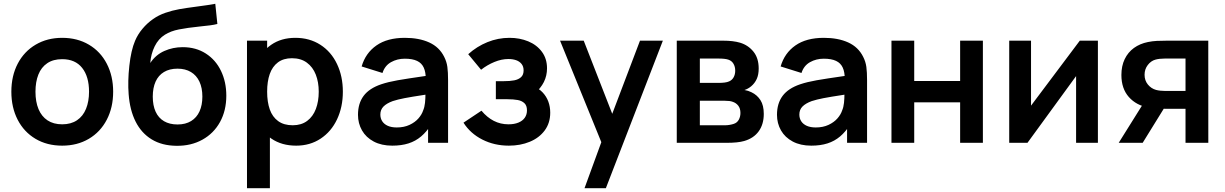

<svg xmlns="http://www.w3.org/2000/svg" viewBox="-20 -755 6478 1015"><path d="M308.7 15Q228.5 15 167.6 -21.2Q106.7 -57.4 73.3 -122.2Q40 -186.9 40 -270.2Q40 -353.9 73.8 -418.6Q107.7 -483.2 168.8 -519.1Q230 -555 308.7 -555Q388.9 -555 450 -518.8Q511.2 -482.7 544.7 -417.8Q578.2 -353 578.2 -270.2Q578.2 -186.7 544.4 -122Q510.7 -57.2 449.5 -21.1Q388.3 15 308.7 15ZM308.7 -97.8Q355.2 -97.8 387.1 -119.3Q419 -140.8 434.8 -179.8Q450.7 -218.8 450.7 -270.2Q450.7 -350.2 414.2 -396.2Q377.7 -442.2 308.7 -442.2Q261.2 -442.2 229.8 -420.8Q198.2 -399.5 182.9 -360.9Q167.5 -322.2 167.5 -270.2Q167.5 -217 183.6 -178.2Q199.8 -139.5 231.2 -118.7Q262.8 -97.8 308.7 -97.8Z M912.8 15.8Q836.3 15 782 -18.1Q727.6 -51.2 697 -112Q666.3 -172.8 660.1 -257.2Q654.7 -324.5 663.7 -407Q672.7 -489.5 694.1 -539.5Q708.5 -573.5 733.4 -603.1Q758.2 -632.7 788.8 -654Q818.1 -674.8 854.4 -687.3Q890.7 -699.8 926.5 -706.2Q962.4 -712.7 1019 -720Q1086.8 -728.8 1118.1 -735L1129.1 -628.3Q1111.8 -623.8 1090.3 -621Q1068.8 -618.2 1036.5 -615Q969.5 -608.1 925.9 -599.4Q882.2 -590.8 852.1 -571.7Q817.5 -550.3 797.7 -510Q777.9 -469.7 774.4 -422Q803.3 -465.4 848.7 -485.5Q894 -505.7 945.8 -505.7Q1015.8 -505.7 1068.1 -472Q1120.4 -438.4 1148.4 -380Q1176.4 -321.5 1176.4 -249.3Q1176.4 -170.4 1143.1 -110Q1109.8 -49.6 1049.9 -16.5Q990 16.7 912.8 15.8ZM918.6 -97Q961.1 -97 990.5 -115.2Q1019.9 -133.3 1034.8 -166.3Q1049.8 -199.3 1049.8 -244.5Q1049.8 -290.2 1034.3 -323.5Q1018.8 -356.7 989.3 -374.3Q959.8 -392 918.4 -392Q876.2 -392 846.8 -374.3Q817.5 -356.7 802.5 -323.5Q787.6 -290.2 787.6 -244.5Q787.6 -197.5 802.7 -164.5Q817.8 -131.5 847.2 -114.2Q876.6 -97 918.6 -97Z M1545.8 15Q1469.2 15 1415.2 -21.9Q1361.1 -58.8 1333.5 -123.3Q1306 -187.8 1306 -270.2Q1306 -352.3 1333.2 -416.8Q1360.3 -481.2 1413.5 -518.1Q1466.6 -555 1541.3 -555Q1616.4 -555 1673.5 -518.4Q1730.6 -481.8 1761.5 -416.8Q1792.5 -351.9 1792.5 -270.2Q1792.5 -189.4 1761.9 -124.4Q1731.3 -59.4 1675.2 -22.2Q1619.1 15 1545.8 15ZM1285.7 240V-540H1392.2V-160.8H1406.8V240ZM1527.5 -92.8Q1573.1 -92.8 1604 -116Q1634.8 -139.2 1649.9 -179.2Q1665 -219.2 1665 -270.2Q1665 -320.7 1649.4 -360.6Q1633.8 -400.6 1602.1 -423.9Q1570.4 -447.2 1523.3 -447.2Q1478.5 -447.2 1449.2 -425.2Q1419.9 -403.2 1406 -363.7Q1392.2 -324.2 1392.2 -270.2Q1392.2 -215.9 1406.2 -176.3Q1420.3 -136.7 1450.5 -114.8Q1480.6 -92.8 1527.5 -92.8Z M2053.7 15Q1996.9 15 1955.9 -6.7Q1914.9 -28.4 1893.7 -65.6Q1872.5 -102.8 1872.5 -148Q1872.5 -208.2 1902.2 -248.1Q1932 -288.1 1995.3 -309.5Q2032.2 -321.9 2082.3 -330.7Q2132.4 -339.4 2224.8 -352.7Q2237.1 -354.6 2249.7 -356.2Q2262.2 -357.9 2274.2 -359.8L2230.8 -335.7Q2231.1 -373.6 2220.1 -397.6Q2209.2 -421.6 2184.7 -433.1Q2160.2 -444.7 2119.8 -444.7Q2079.8 -444.7 2047 -426.3Q2014.3 -407.9 2002 -369.2L1891.8 -403.7Q1912.3 -474.4 1969.9 -514.7Q2027.5 -555 2120.2 -555Q2195.4 -555 2249 -530.6Q2302.6 -506.2 2328.2 -454.5Q2341.3 -428.8 2345 -401Q2348.7 -373.2 2348.7 -331.3V0H2243V-117.2L2260.5 -97.8Q2235.6 -58.6 2206.2 -33.7Q2176.8 -8.8 2139.4 3.1Q2102 15 2053.7 15ZM2077.5 -81.2Q2115.9 -81.2 2145.1 -94.9Q2174.2 -108.6 2192 -129Q2209.8 -149.4 2216.8 -170.7Q2224.4 -188.3 2226.8 -211.4Q2229.2 -234.4 2229.2 -261.5V-271.7L2266.2 -260.5L2222.5 -253.4Q2154.8 -243.1 2118.5 -236.1Q2082.2 -229.1 2056 -220.5Q2023.7 -208.6 2007.2 -191.8Q1990.7 -174.9 1990.7 -149.5Q1990.7 -129.3 2000.7 -113.9Q2010.7 -98.5 2030.1 -89.8Q2049.6 -81.2 2077.5 -81.2Z M2670.3 15Q2593.2 15 2529.8 -17.2Q2466.3 -49.5 2430.2 -106.5L2525.2 -169.8Q2554.8 -134.4 2590.3 -116.1Q2625.8 -97.8 2668.5 -97.8Q2698.2 -97.8 2720.3 -106.8Q2742.3 -115.7 2754.1 -132.4Q2765.8 -149.1 2765.8 -171.7Q2765.8 -196.8 2752.3 -209.5Q2738.8 -222.2 2717.2 -226.2Q2695.7 -230.3 2660.7 -230.5Q2656.1 -230.6 2651 -230.6Q2646 -230.7 2641.3 -230.7H2601.3V-325.8H2641.2Q2676.1 -325.8 2698.7 -330.3Q2721.2 -334.8 2734.6 -347.2Q2748 -359.6 2748 -382.8Q2748 -403.4 2737.2 -417Q2726.4 -430.5 2708.4 -436.8Q2690.4 -443 2668 -443Q2631.2 -443 2593.4 -427.3Q2555.5 -411.7 2523.2 -386.3L2455.2 -468.5Q2501 -509.7 2556.9 -532.3Q2612.8 -555 2673.8 -555Q2727.1 -555 2772.3 -536.5Q2817.6 -517.9 2844.7 -481.3Q2871.8 -444.8 2871.8 -393.8Q2871.8 -355.1 2855.3 -321.7Q2838.8 -288.3 2804.2 -258.8L2802.3 -298Q2829.6 -286.7 2849 -266Q2868.5 -245.3 2878.7 -218Q2888.8 -190.7 2888.8 -159.3Q2888.8 -104.8 2859.5 -65.3Q2830.2 -25.9 2780.5 -5.5Q2730.8 15 2670.3 15Z M3070 240 3174.2 -45.3 3176 38.7 2940.7 -540H3065.8L3232.8 -111.8H3200.8L3363.3 -540H3484.2L3182.8 240Z M3557.7 0V-540H3803Q3855.8 -540 3892.2 -529.3Q3935.2 -516.4 3963 -482.1Q3990.8 -447.8 3990.8 -392.8Q3990.8 -360.2 3980.4 -337.5Q3970 -314.8 3951 -298.8Q3933.9 -284.8 3915.5 -279.2Q3935.2 -276.2 3952.7 -267.3Q3982.8 -252.9 4000.2 -225.5Q4017.7 -198 4017.7 -153Q4017.7 -98.2 3991.1 -61.2Q3964.5 -24.2 3914.5 -9.7Q3896.8 -4.6 3873.5 -2.3Q3850.2 0 3823 0ZM3814.7 -92.8Q3825.4 -92.8 3837.8 -95Q3850.2 -97.1 3859.8 -100.5Q3877.1 -106.4 3885.7 -122.4Q3894.3 -138.4 3894.3 -158Q3894.3 -181.4 3882.8 -196.3Q3871.2 -211.2 3852.8 -217Q3839.3 -222.3 3812 -222.3H3679.7V-92.8ZM3779.7 -316.8Q3796.1 -316.8 3810.5 -318.6Q3824.9 -320.4 3834.5 -324.8Q3850.1 -331.5 3858.4 -346.6Q3866.7 -361.8 3866.7 -381.3Q3866.7 -402.4 3857.4 -418.1Q3848.2 -433.8 3830.2 -439.7Q3812.8 -445.5 3777.2 -445.5H3679.7V-316.8Z M4268.7 15Q4211.9 15 4170.9 -6.7Q4129.9 -28.4 4108.7 -65.6Q4087.5 -102.8 4087.5 -148Q4087.5 -208.2 4117.2 -248.1Q4147 -288.1 4210.3 -309.5Q4247.2 -321.9 4297.3 -330.7Q4347.4 -339.4 4439.8 -352.7Q4452.1 -354.6 4464.7 -356.2Q4477.2 -357.9 4489.2 -359.8L4445.8 -335.7Q4446.1 -373.6 4435.1 -397.6Q4424.2 -421.6 4399.7 -433.1Q4375.2 -444.7 4334.8 -444.7Q4294.8 -444.7 4262 -426.3Q4229.3 -407.9 4217 -369.2L4106.8 -403.7Q4127.3 -474.4 4184.9 -514.7Q4242.5 -555 4335.2 -555Q4410.4 -555 4464 -530.6Q4517.6 -506.2 4543.2 -454.5Q4556.3 -428.8 4560 -401Q4563.7 -373.2 4563.7 -331.3V0H4458V-117.2L4475.5 -97.8Q4450.6 -58.6 4421.2 -33.7Q4391.8 -8.8 4354.4 3.1Q4317 15 4268.7 15ZM4292.5 -81.2Q4330.9 -81.2 4360.1 -94.9Q4389.2 -108.6 4407 -129Q4424.8 -149.4 4431.8 -170.7Q4439.4 -188.3 4441.8 -211.4Q4444.2 -234.4 4444.2 -261.5V-271.7L4481.2 -260.5L4437.5 -253.4Q4369.8 -243.1 4333.5 -236.1Q4297.2 -229.1 4271 -220.5Q4238.7 -208.6 4222.2 -191.8Q4205.7 -174.9 4205.7 -149.5Q4205.7 -129.3 4215.7 -113.9Q4225.7 -98.5 4245.1 -89.8Q4264.6 -81.2 4292.5 -81.2Z M4692.7 0V-540H4813V-326.8H5055.7V-540H5176V0H5055.7V-214H4813V0Z M5784 -540V0H5668.7V-352.7L5411.7 0H5315.2V-540H5430.5V-196.5L5688.3 -540Z M6247.2 0V-179.8H6150.3Q6088.5 -179.8 6052.5 -186.2Q5987.1 -197.7 5947.6 -242.1Q5908.2 -286.5 5908.2 -358.7Q5908.2 -405.9 5925.6 -442.3Q5943.1 -478.7 5974.6 -501.5Q6006.1 -524.2 6048.5 -532.8Q6071.4 -537.5 6095.6 -538.8Q6119.8 -540 6148.7 -540H6367.5L6367.7 0ZM5894 0 6023.2 -206.7H6148.5L6020.7 0ZM6138.2 -274.3H6247.2V-445.5H6138.2Q6109 -445.5 6088.2 -439.8Q6064.4 -433.2 6047.5 -411.1Q6030.7 -389.1 6030.7 -359.7Q6030.7 -329.7 6048.2 -308.2Q6065.7 -286.8 6091.3 -279.7Q6102.4 -276.8 6114.4 -275.6Q6126.3 -274.3 6138.2 -274.3Z"/></svg>

Font: Hauora
Style: Regular
Weight: 400
Designer: Wayne Shih
Foundry: WCYS
Version: Version 1.001